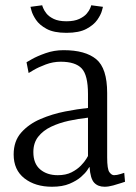

<svg xmlns="http://www.w3.org/2000/svg" viewBox="-20 -701 517 731"><path d="M233 -576Q185 -576 157.5 -591Q130 -606 117 -625.5Q104 -645 100 -660Q96 -675 96 -675L141 -681V-679Q141 -679 144.5 -670Q148 -661 157 -649.5Q166 -638 184.5 -629Q203 -620 233 -620Q263 -620 282 -629Q301 -638 310.5 -649.5Q320 -661 323.5 -670Q327 -679 327 -679V-681L372 -675Q372 -675 368 -660Q364 -645 350.5 -625.5Q337 -606 309 -591Q281 -576 233 -576ZM178 10Q114 10 73 -22Q32 -54 32 -113Q32 -164 61 -196.5Q90 -229 134.5 -248Q179 -267 227.5 -276.5Q276 -286 315 -290V-343Q315 -415 291 -440.5Q267 -466 211 -466Q182 -466 154 -455.5Q126 -445 107.5 -434Q89 -423 89 -423L81 -464Q81 -464 101 -475.5Q121 -487 153.5 -498.5Q186 -510 222 -510Q305 -510 346.5 -475.5Q388 -441 388 -347V-102Q388 -57 396.5 -45.5Q405 -34 414 -34Q425 -34 439 -38.5Q453 -43 453 -43L456 -9Q456 -9 442.5 -4.5Q429 0 411 5Q393 10 378 10Q353 10 338.5 -5.5Q324 -21 321 -65H320Q320 -65 312.5 -53.5Q305 -42 288.5 -27.5Q272 -13 245 -1.5Q218 10 178 10ZM200 -34Q231 -34 252.5 -45Q274 -56 288 -70.5Q302 -85 308.5 -96Q315 -107 315 -107V-253Q278 -249 241.5 -241Q205 -233 174.5 -218.5Q144 -204 125.5 -180.5Q107 -157 107 -122Q107 -78 133 -56Q159 -34 200 -34Z"/></svg>

Font: Arsenal SC
Style: Regular
Weight: 400
Designer: Andrij Shevchenko
Foundry: Stairsfor
Version: Version 2.001; ttfautohint (v1.8.4.7-5d5b)